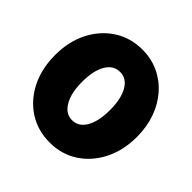

<svg xmlns="http://www.w3.org/2000/svg" viewBox="-180 -867 1039 1039"><g transform="rotate(45 339.5 -347.5)"><path d="M340 8Q249 8 178 -37.5Q107 -83 66.5 -163.5Q26 -244 26 -348Q26 -451 66.5 -531Q107 -611 178 -657Q249 -703 340 -703Q408 -703 465 -676.5Q522 -650 564 -602.5Q606 -555 629.5 -490Q653 -425 653 -348Q653 -245 612.5 -164.5Q572 -84 501.5 -38Q431 8 340 8ZM340 -163Q390 -163 418.5 -212Q447 -261 447 -348Q447 -433 418.5 -482.5Q390 -532 340 -532Q289 -532 260.5 -483Q232 -434 232 -348Q232 -263 261.5 -213Q291 -163 340 -163Z"/></g></svg>

Font: Paytone One
Style: Regular
Weight: 400
Designer: Vernon Adams
Foundry: Vernon Adams
Version: Version 1.002; ttfautohint (v1.8.4.7-5d5b);gftools[0.9.23]